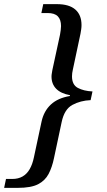

<svg xmlns="http://www.w3.org/2000/svg" viewBox="-70 -780 518 928"><path d="M-50 128 -41 85H-11Q18 85 39 73Q60 61 73.5 37.5Q87 14 94 -20L131 -193Q142 -243 175.5 -274.5Q209 -306 268 -316V-320Q224 -328 201.5 -351Q179 -374 179 -410Q179 -418 180.5 -425.5Q182 -433 183 -441L220 -612Q222 -624 223.5 -634.5Q225 -645 225 -654Q225 -685 209.5 -701Q194 -717 160 -717H130L139 -760H205Q264 -760 294 -734Q324 -708 324 -659Q324 -649 322.5 -638.5Q321 -628 319 -617L282 -443Q280 -434 279 -426.5Q278 -419 278 -411Q278 -370 306.5 -355Q335 -340 377 -338L368 -296Q319 -294 280 -273Q241 -252 228 -190L191 -16Q182 28 165 60.5Q148 93 114 110.5Q80 128 16 128Z"/></svg>

Font: Noto Serif
Style: Italic
Weight: 400
Italic angle: -12°
Designer: Monotype Design Team
Foundry: Monotype Imaging Inc.
Version: Version 2.013